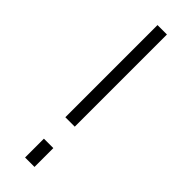

<svg xmlns="http://www.w3.org/2000/svg" viewBox="-246 -726 735 735"><g transform="rotate(45 121.5 -358.5)"><path d="M96 -218V-717H147V-218ZM96 0V-102H147V0Z"/></g></svg>

Font: Oxford Sans
Style: Regular
Weight: 300
Designer: Matt McInerney, Pablo Impallari, Rodrigo Fuenzalida
Foundry: Matt McInerney, Pablo Impallari, Rodrigo Fuenzalida
Version: Version 3.000g; ttfautohint (v1.5) -l 8 -r 28 -G 28 -x 14 -D